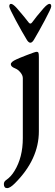

<svg xmlns="http://www.w3.org/2000/svg" viewBox="-25 -706 285 993"><path d="M141 -590Q161 -618 201 -664Q221 -686 231 -686Q240 -686 240 -673Q240 -663 206.5 -600.5Q173 -538 152 -503Q142 -485 132 -485Q122 -485 112 -503Q90 -539 56.5 -601Q23 -663 23 -673Q23 -686 32 -686Q42 -686 62 -664Q106 -613 123 -590Q132 -578 141 -590ZM93 -302Q93 -316 81 -331Q69 -346 52 -353Q31 -361 31 -374Q31 -386 60 -399Q70 -404 113.5 -421Q157 -438 164 -438Q172 -438 174 -432.5Q176 -427 176 -410V-27Q176 118 52 242Q27 267 12 267Q-5 267 -5 246Q-5 233 7 225Q32 208 50 178Q93 108 93 9Z"/></svg>

Font: EB Garamond 08
Style: Regular
Weight: 400
Version: Version 0.016 ; ttfautohint (v1.5)